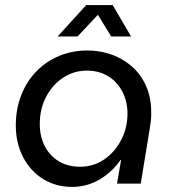

<svg xmlns="http://www.w3.org/2000/svg" viewBox="-20 -720 686 753"><path d="M263 13Q199 13 149 -18Q99 -49 70.5 -104Q42 -159 42 -228Q42 -292 63 -346Q84 -400 122 -439.5Q160 -479 211.5 -500.5Q263 -522 323 -522Q371 -522 416 -506.5Q461 -491 497 -459.5Q533 -428 553.5 -381.5Q574 -335 573 -272Q573 -257 571.5 -244.5Q570 -232 568 -220L532 0H439L455 -93H453Q419 -44 369.5 -15.5Q320 13 263 13ZM294 -66Q345 -66 386 -93Q427 -120 452.5 -166Q478 -212 480 -268Q481 -318 461.5 -357.5Q442 -397 406 -420Q370 -443 320 -443Q270 -443 228 -415.5Q186 -388 161 -340.5Q136 -293 136 -234Q136 -184 156 -146Q176 -108 211.5 -87Q247 -66 294 -66ZM206 -577 318 -700H422L494 -577H416L364 -662L284 -577Z"/></svg>

Font: MuseoModerno
Style: Italic
Weight: 400
Italic angle: -9°
Designer: Pablo Cosgaya, Héctor Gatti, Marcela Romero, and the Authors of The MuseoModerno Project.
Foundry: Omnibus-Type Team
Version: Version 1.003